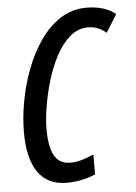

<svg xmlns="http://www.w3.org/2000/svg" viewBox="-53 -766 577 817"><g transform="rotate(-5 235.5 -357.5)"><path d="M199 10Q118 10 77 -48.5Q36 -107 36 -220Q36 -281 48.5 -350.5Q61 -420 86 -486Q111 -552 148 -606Q185 -660 235 -692.5Q285 -725 347 -725Q383 -725 414.5 -716Q446 -707 471 -687L424 -611Q389 -641 347 -641Q303 -641 268.5 -611Q234 -581 208.5 -532.5Q183 -484 166.5 -428Q150 -372 141.5 -319Q133 -266 133 -227Q133 -147 154.5 -110.5Q176 -74 222 -74Q246 -74 270.5 -81Q295 -88 322 -100V-15Q292 -2 260.5 4Q229 10 199 10Z"/></g></svg>

Font: Noto Sans ExtraCondensed Medium
Style: Italic
Weight: 500
Width: 2
Italic angle: -12°
Designer: Monotype Design Team
Foundry: Monotype Imaging Inc.
Version: Version 2.013; ttfautohint (v1.8.4.7-5d5b)